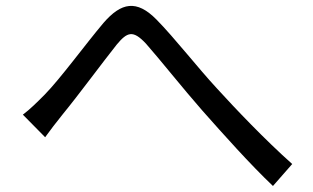

<svg xmlns="http://www.w3.org/2000/svg" viewBox="-20 -655 1040 638"><path d="M56 -274 130 -199C145 -220 168 -250 189 -276C240 -338 321 -448 368 -507C403 -549 422 -556 465 -510C511 -458 587 -362 652 -288C721 -210 812 -108 887 -37L951 -110C861 -190 762 -294 701 -361C637 -430 561 -528 500 -590C434 -657 383 -647 324 -579C264 -508 181 -394 128 -340C101 -313 81 -293 56 -274Z"/></svg>

Font: Noto Sans CJK HK
Style: Regular
Weight: 400
Designer: Ryoko NISHIZUKA 西塚涼子 (kana, bopomofo & ideographs); Paul D. Hunt (Latin, Greek & Cyrillic); Sandoll Communications 산돌커뮤니
Foundry: Adobe
Version: Version 2.004;hotconv 1.0.118;makeotfexe 2.5.65603